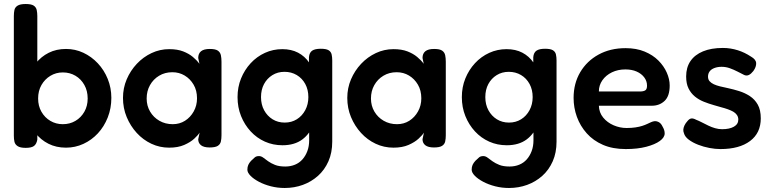

<svg xmlns="http://www.w3.org/2000/svg" viewBox="-20 -727 3847 957"><path d="M309 9Q260 9 221.5 -10.5Q183 -30 156.5 -64Q130 -98 116.5 -142.5Q103 -187 103 -238Q104 -289 118 -333.5Q132 -378 158.5 -411.5Q185 -445 223 -464Q261 -483 309 -483Q355 -483 395.5 -464Q436 -445 467.5 -411.5Q499 -378 517 -333.5Q535 -289 535 -239Q535 -187 517 -141.5Q499 -96 468 -62.5Q437 -29 396 -10Q355 9 309 9ZM293 -108Q328 -108 356 -124.5Q384 -141 400.5 -170Q417 -199 417 -236Q417 -274 400.5 -303.5Q384 -333 356 -349.5Q328 -366 293 -366Q259 -366 231 -349Q203 -332 186.5 -303Q170 -274 170 -236Q170 -199 186.5 -170Q203 -141 231 -124.5Q259 -108 293 -108ZM108 10Q81 10 68 1.5Q55 -7 52 -20.5Q49 -34 49 -51V-647Q49 -664 52 -677.5Q55 -691 68 -699Q81 -707 108 -707Q136 -707 148 -699Q160 -691 163 -677Q166 -663 166 -647V-31Q162 -9 149.5 0.5Q137 10 108 10Z M1025 8Q996 8 982 -3Q968 -14 968 -33L975 -66Q967 -53 948 -35.5Q929 -18 898 -4.5Q867 9 823 9Q776 9 734.5 -10.5Q693 -30 661.5 -64.5Q630 -99 611.5 -143.5Q593 -188 593 -239Q593 -288 611.5 -331.5Q630 -375 662 -409Q694 -443 735.5 -462.5Q777 -482 823 -482Q864 -482 892.5 -471Q921 -460 941 -443.5Q961 -427 974 -409L968 -438Q968 -460 982 -471.5Q996 -483 1026 -483Q1054 -483 1066 -474.5Q1078 -466 1081 -451.5Q1084 -437 1084 -419V-53Q1084 -36 1081 -22Q1078 -8 1065.5 0Q1053 8 1025 8ZM841 -108Q875 -108 902 -125Q929 -142 945.5 -171.5Q962 -201 962 -237Q962 -276 945 -305Q928 -334 900.5 -350.5Q873 -367 839 -367Q802 -367 773 -349.5Q744 -332 727.5 -302.5Q711 -273 711 -236Q711 -200 728 -171Q745 -142 774.5 -125Q804 -108 841 -108Z M1399 210Q1363 210 1330 201.5Q1297 193 1270.5 179Q1244 165 1228.5 149Q1213 133 1213 119Q1213 105 1217.5 95Q1222 85 1231 75Q1243 63 1250.5 57Q1258 51 1271 51Q1282 51 1292.5 59Q1303 67 1317 77Q1331 87 1351 95Q1371 103 1402 103Q1428 103 1450 94Q1472 85 1487.5 67.5Q1503 50 1512 26Q1521 2 1521 -28L1520 -442Q1522 -465 1536 -474.5Q1550 -484 1579 -484Q1606 -484 1618 -476.5Q1630 -469 1633 -455.5Q1636 -442 1636 -426V-21Q1636 34 1617 77Q1598 120 1565 149.5Q1532 179 1489.5 194.5Q1447 210 1399 210ZM1388 -3Q1341 -3 1300.5 -21Q1260 -39 1229.5 -72Q1199 -105 1181.5 -148.5Q1164 -192 1164 -243Q1164 -293 1181.5 -336Q1199 -379 1229.5 -412Q1260 -445 1300.5 -463.5Q1341 -482 1387 -482Q1432 -482 1465.5 -464.5Q1499 -447 1521 -415Q1543 -383 1554.5 -339Q1566 -295 1566 -242Q1566 -169 1546 -115Q1526 -61 1487 -32Q1448 -3 1388 -3ZM1399 -116Q1433 -116 1459.5 -132.5Q1486 -149 1501.5 -178Q1517 -207 1517 -243Q1517 -280 1501.5 -308.5Q1486 -337 1459 -353Q1432 -369 1398 -369Q1364 -369 1337.5 -352.5Q1311 -336 1296 -308Q1281 -280 1281 -243Q1281 -206 1296.5 -177.5Q1312 -149 1338.5 -132.5Q1365 -116 1399 -116Z M2143 8Q2114 8 2100 -3Q2086 -14 2086 -33L2093 -66Q2085 -53 2066 -35.5Q2047 -18 2016 -4.5Q1985 9 1941 9Q1894 9 1852.5 -10.5Q1811 -30 1779.5 -64.5Q1748 -99 1729.5 -143.5Q1711 -188 1711 -239Q1711 -288 1729.5 -331.5Q1748 -375 1780 -409Q1812 -443 1853.5 -462.5Q1895 -482 1941 -482Q1982 -482 2010.5 -471Q2039 -460 2059 -443.5Q2079 -427 2092 -409L2086 -438Q2086 -460 2100 -471.5Q2114 -483 2144 -483Q2172 -483 2184 -474.5Q2196 -466 2199 -451.5Q2202 -437 2202 -419V-53Q2202 -36 2199 -22Q2196 -8 2183.5 0Q2171 8 2143 8ZM1959 -108Q1993 -108 2020 -125Q2047 -142 2063.5 -171.5Q2080 -201 2080 -237Q2080 -276 2063 -305Q2046 -334 2018.5 -350.5Q1991 -367 1957 -367Q1920 -367 1891 -349.5Q1862 -332 1845.5 -302.5Q1829 -273 1829 -236Q1829 -200 1846 -171Q1863 -142 1892.5 -125Q1922 -108 1959 -108Z M2517 210Q2481 210 2448 201.5Q2415 193 2388.5 179Q2362 165 2346.5 149Q2331 133 2331 119Q2331 105 2335.5 95Q2340 85 2349 75Q2361 63 2368.5 57Q2376 51 2389 51Q2400 51 2410.5 59Q2421 67 2435 77Q2449 87 2469 95Q2489 103 2520 103Q2546 103 2568 94Q2590 85 2605.5 67.5Q2621 50 2630 26Q2639 2 2639 -28L2638 -442Q2640 -465 2654 -474.5Q2668 -484 2697 -484Q2724 -484 2736 -476.5Q2748 -469 2751 -455.5Q2754 -442 2754 -426V-21Q2754 34 2735 77Q2716 120 2683 149.5Q2650 179 2607.5 194.5Q2565 210 2517 210ZM2506 -3Q2459 -3 2418.5 -21Q2378 -39 2347.5 -72Q2317 -105 2299.5 -148.5Q2282 -192 2282 -243Q2282 -293 2299.5 -336Q2317 -379 2347.5 -412Q2378 -445 2418.5 -463.5Q2459 -482 2505 -482Q2550 -482 2583.5 -464.5Q2617 -447 2639 -415Q2661 -383 2672.5 -339Q2684 -295 2684 -242Q2684 -169 2664 -115Q2644 -61 2605 -32Q2566 -3 2506 -3ZM2517 -116Q2551 -116 2577.5 -132.5Q2604 -149 2619.5 -178Q2635 -207 2635 -243Q2635 -280 2619.5 -308.5Q2604 -337 2577 -353Q2550 -369 2516 -369Q2482 -369 2455.5 -352.5Q2429 -336 2414 -308Q2399 -280 2399 -243Q2399 -206 2414.5 -177.5Q2430 -149 2456.5 -132.5Q2483 -116 2517 -116Z M3099 16Q3034 16 2985.5 -5Q2937 -26 2904.5 -62.5Q2872 -99 2855.5 -144.5Q2839 -190 2839 -239Q2839 -311 2872 -367Q2905 -423 2963.5 -455Q3022 -487 3098 -487Q3152 -487 3193 -470Q3234 -453 3261.5 -425.5Q3289 -398 3303.5 -365Q3318 -332 3318 -301Q3318 -248 3292.5 -224Q3267 -200 3229 -200H2965Q2966 -166 2986.5 -141Q3007 -116 3038.5 -102.5Q3070 -89 3103 -89Q3128 -89 3147.5 -92Q3167 -95 3181 -99.5Q3195 -104 3205.5 -109Q3216 -114 3225 -118Q3234 -122 3242 -123Q3253 -124 3264 -118Q3275 -112 3282 -97Q3288 -87 3290.5 -78.5Q3293 -70 3293 -62Q3293 -42 3269 -24.5Q3245 -7 3201.5 4.5Q3158 16 3099 16ZM2965 -271H3170Q3187 -271 3196 -276.5Q3205 -282 3205 -300Q3205 -323 3191 -341.5Q3177 -360 3153 -370.5Q3129 -381 3097 -381Q3060 -381 3030 -366.5Q3000 -352 2982.5 -327Q2965 -302 2965 -271Z M3571 16Q3545 16 3516 10.5Q3487 5 3460 -5.5Q3433 -16 3413.5 -30.5Q3394 -45 3389 -63Q3385 -73 3386 -82.5Q3387 -92 3392 -102.5Q3397 -113 3407 -124Q3416 -135 3425.5 -136.5Q3435 -138 3450 -130Q3463 -125 3478.5 -117Q3494 -109 3510.5 -101Q3527 -93 3544.5 -88Q3562 -83 3579 -83Q3616 -83 3638 -95.5Q3660 -108 3660 -131Q3660 -144 3653 -154Q3646 -164 3634.5 -170.5Q3623 -177 3607.5 -182.5Q3592 -188 3574.5 -192.5Q3557 -197 3538 -203Q3513 -210 3488 -220Q3463 -230 3443.5 -246Q3424 -262 3412 -286Q3400 -310 3400 -346Q3400 -391 3421.5 -422.5Q3443 -454 3484 -471Q3525 -488 3583 -488Q3603 -488 3621.5 -485Q3640 -482 3657.5 -476.5Q3675 -471 3691.5 -463Q3708 -455 3723 -445Q3748 -431 3749 -412.5Q3750 -394 3735 -373Q3724 -359 3713 -353.5Q3702 -348 3690 -353Q3674 -361 3655.5 -370.5Q3637 -380 3617.5 -387Q3598 -394 3577 -394Q3557 -394 3541 -388Q3525 -382 3517 -371Q3509 -360 3509 -345Q3509 -331 3517 -322Q3525 -313 3538 -307Q3551 -301 3569 -296.5Q3587 -292 3607 -288Q3635 -282 3664 -273Q3693 -264 3717.5 -248Q3742 -232 3757 -205.5Q3772 -179 3772 -137Q3772 -64 3718.5 -24Q3665 16 3571 16Z"/></svg>

Font: Fredoka Light Medium
Style: Regular
Weight: 500
Version: Version 2.001